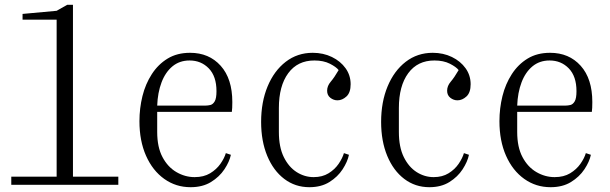

<svg xmlns="http://www.w3.org/2000/svg" viewBox="-20 -770 2540 800"><path d="M27 0V-34H216V-688H74V-712L216 -725L260 -750H284V-34H473V0Z M774 10Q713 10 664.5 -24.5Q616 -59 588.5 -121Q561 -183 561 -265Q561 -319 573.5 -369.5Q586 -420 612.5 -461Q639 -502 678.5 -526Q718 -550 772 -550Q851 -550 899.5 -496Q948 -442 948 -345Q948 -332 947.5 -321Q947 -310 946 -304H635V-220Q635 -157 657 -115.5Q679 -74 715 -53Q751 -32 791 -32Q829 -32 855.5 -48Q882 -64 898.5 -87.5Q915 -111 921 -132L942 -125Q936 -96 915 -64.5Q894 -33 859 -11.5Q824 10 774 10ZM770 -518Q728 -518 698.5 -493.5Q669 -469 653 -426.5Q637 -384 635 -330H835Q846 -330 856.5 -332.5Q867 -335 874.5 -347.5Q882 -360 882 -390Q882 -452 850 -485Q818 -518 770 -518Z M1269 10Q1210 10 1164.5 -24.5Q1119 -59 1093.5 -120.5Q1068 -182 1068 -262Q1068 -345 1095 -410Q1122 -475 1170.5 -512.5Q1219 -550 1283 -550Q1327 -550 1363 -532.5Q1399 -515 1420 -485.5Q1441 -456 1441 -419Q1441 -384 1423.5 -368Q1406 -352 1386 -352Q1370 -352 1356.5 -362.5Q1343 -373 1343 -392Q1343 -412 1358 -429.5Q1373 -447 1391 -478Q1381 -491 1354.5 -504.5Q1328 -518 1290 -518Q1220 -518 1181 -465Q1142 -412 1142 -320V-220Q1142 -157 1162.5 -115.5Q1183 -74 1216 -53Q1249 -32 1287 -32Q1323 -32 1349 -48Q1375 -64 1391 -87.5Q1407 -111 1413 -132L1434 -125Q1428 -96 1407.5 -64.5Q1387 -33 1352.5 -11.5Q1318 10 1269 10Z M1769 10Q1710 10 1664.5 -24.5Q1619 -59 1593.5 -120.5Q1568 -182 1568 -262Q1568 -345 1595 -410Q1622 -475 1670.5 -512.5Q1719 -550 1783 -550Q1827 -550 1863 -532.5Q1899 -515 1920 -485.5Q1941 -456 1941 -419Q1941 -384 1923.5 -368Q1906 -352 1886 -352Q1870 -352 1856.5 -362.5Q1843 -373 1843 -392Q1843 -412 1858 -429.5Q1873 -447 1891 -478Q1881 -491 1854.5 -504.5Q1828 -518 1790 -518Q1720 -518 1681 -465Q1642 -412 1642 -320V-220Q1642 -157 1662.5 -115.5Q1683 -74 1716 -53Q1749 -32 1787 -32Q1823 -32 1849 -48Q1875 -64 1891 -87.5Q1907 -111 1913 -132L1934 -125Q1928 -96 1907.5 -64.5Q1887 -33 1852.5 -11.5Q1818 10 1769 10Z M2274 10Q2213 10 2164.5 -24.5Q2116 -59 2088.5 -121Q2061 -183 2061 -265Q2061 -319 2073.5 -369.5Q2086 -420 2112.5 -461Q2139 -502 2178.5 -526Q2218 -550 2272 -550Q2351 -550 2399.5 -496Q2448 -442 2448 -345Q2448 -332 2447.5 -321Q2447 -310 2446 -304H2135V-220Q2135 -157 2157 -115.5Q2179 -74 2215 -53Q2251 -32 2291 -32Q2329 -32 2355.5 -48Q2382 -64 2398.5 -87.5Q2415 -111 2421 -132L2442 -125Q2436 -96 2415 -64.5Q2394 -33 2359 -11.5Q2324 10 2274 10ZM2270 -518Q2228 -518 2198.5 -493.5Q2169 -469 2153 -426.5Q2137 -384 2135 -330H2335Q2346 -330 2356.5 -332.5Q2367 -335 2374.5 -347.5Q2382 -360 2382 -390Q2382 -452 2350 -485Q2318 -518 2270 -518Z"/></svg>

Font: Xanh Mono
Style: Regular
Weight: 400
Monospace: yes
Designer: Lam Bao, Duy Dao
Foundry: Yellow Type Foundry
Version: Version 3.101; ttfautohint (v1.8.3)